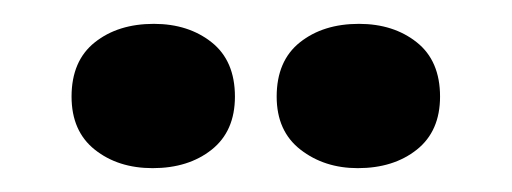

<svg xmlns="http://www.w3.org/2000/svg" viewBox="-20 -883 429 161"><path d="M280 -742Q252 -742 232 -757.5Q212 -773 212 -802Q212 -832 231.5 -847.5Q251 -863 281 -863Q310 -863 329.5 -847.5Q349 -832 349 -802Q349 -773 329.5 -757.5Q310 -742 280 -742ZM108 -742Q79 -742 59.5 -757.5Q40 -773 40 -802Q40 -832 59.5 -847.5Q79 -863 109 -863Q138 -863 157.5 -847.5Q177 -832 177 -802Q177 -773 157.5 -757.5Q138 -742 108 -742Z"/></svg>

Font: Mona Sans Condensed
Style: Bold
Weight: 700
Width: 3
Designer: Deni Anggara
Foundry: GitHub
Version: Version 2.000